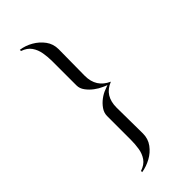

<svg xmlns="http://www.w3.org/2000/svg" viewBox="-291 -896 1032 1032"><g transform="rotate(-45 225.0 -380.0)"><path d="M336 -378Q296 -362 277.5 -332Q259 -302 259 -258Q259 -209 260 -159Q261 -109 261 -59Q261 -19 238.5 11.5Q216 42 182 60.5Q148 79 111 85V76Q147 64 164 39.5Q181 15 186 -16.5Q191 -48 191 -81V-262Q191 -286 206 -307.5Q221 -329 242.5 -345Q264 -361 284 -368Q291 -370 297 -373Q303 -376 310 -378Q303 -380 297 -383Q291 -386 284 -389Q265 -397 243.5 -413Q222 -429 206.5 -450Q191 -471 191 -494V-678Q191 -711 185.5 -743Q180 -775 163 -799.5Q146 -824 111 -836V-845Q148 -840 182 -820.5Q216 -801 238.5 -770.5Q261 -740 261 -700Q261 -650 260 -599.5Q259 -549 259 -499Q259 -412 336 -378Z"/></g></svg>

Font: Kaisei HarunoUmi
Style: Regular
Weight: 400
Designer: Font-Kai, 金井和夫
Foundry: KAZUO KANAI
Version: Version 5.003